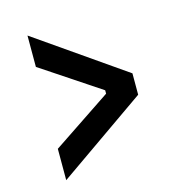

<svg xmlns="http://www.w3.org/2000/svg" viewBox="-92 -673 725 763"><g transform="rotate(-15 270.0 -291.5)"><path d="M88 -123 330 -285V-299L88 -460V-589L452 -336V-248L88 6Z"/></g></svg>

Font: IBM Plex Sans Condensed SemiBold
Style: Regular
Weight: 600
Width: 3
Designer: Mike Abbink, Paul van der Laan, Pieter van Rosmalen
Foundry: Bold Monday
Version: Version 1.3